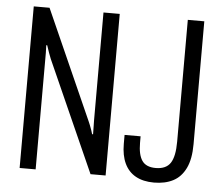

<svg xmlns="http://www.w3.org/2000/svg" viewBox="-50 -743 942 812"><g transform="rotate(5 420.5 -337.0)"><path d="M61 0V-686H128L335 -221Q338 -215 341.5 -205.5Q345 -196 348.5 -186.5Q352 -177 354 -169H358Q358 -184 357.5 -201Q357 -218 357 -227V-686H426V0H362L152 -471Q148 -480 142.5 -496Q137 -512 132 -527H128Q129 -513 129 -494.5Q129 -476 129 -465V0ZM632 12Q586 12 554.5 -5.5Q523 -23 507 -57Q491 -91 491 -140V-178H559V-150Q559 -100 576 -75Q593 -50 634 -50Q678 -50 696.5 -78Q715 -106 715 -169V-686H785V-164Q785 -101 766 -62Q747 -23 713 -5.5Q679 12 632 12Z"/></g></svg>

Font: Archivo ExtraCondensed Light
Style: Regular
Weight: 300
Width: 2
Designer: Hector Gatti
Foundry: Omnibus-Type
Version: Version 2.001